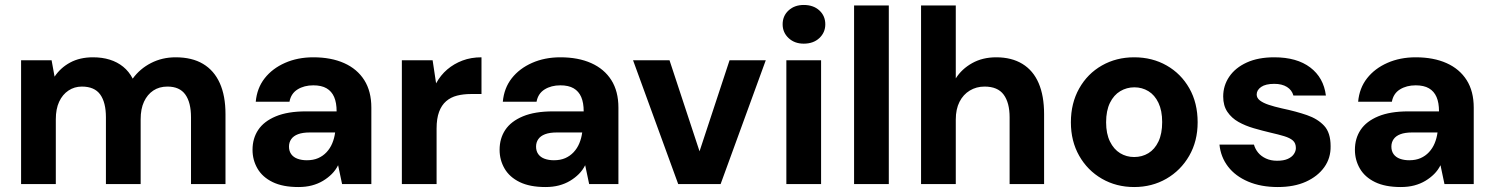

<svg xmlns="http://www.w3.org/2000/svg" viewBox="-20 -742 6019 774"><path d="M65 0V-499H188L200 -433Q224 -469 263 -490Q302 -511 355 -511Q392 -511 422.5 -501.5Q453 -492 476.5 -473Q500 -454 515 -425Q544 -465 589 -488Q634 -511 688 -511Q754 -511 798.5 -484.5Q843 -458 866 -407Q889 -356 889 -282V0H750V-269Q750 -329 727 -361Q704 -393 655 -393Q622 -393 598 -377Q574 -361 560.5 -332Q547 -303 547 -261V0H407V-269Q407 -329 384 -361Q361 -393 310 -393Q280 -393 256 -377Q232 -361 218.5 -332Q205 -303 205 -261V0Z M1183 12Q1120 12 1079 -8Q1038 -28 1018 -62.5Q998 -97 998 -138Q998 -184 1021 -218.5Q1044 -253 1092 -273Q1140 -293 1213 -293H1337Q1337 -328 1327 -351Q1317 -374 1296.5 -386Q1276 -398 1243 -398Q1206 -398 1179.5 -381.5Q1153 -365 1147 -332H1011Q1016 -387 1047 -426.5Q1078 -466 1129 -488.5Q1180 -511 1243 -511Q1315 -511 1367.5 -487.5Q1420 -464 1448.5 -419Q1477 -374 1477 -308V0H1359L1343 -76Q1333 -56 1317.5 -40.5Q1302 -25 1282 -13Q1262 -1 1237.5 5.5Q1213 12 1183 12ZM1217 -96Q1243 -96 1262.5 -104.5Q1282 -113 1296.5 -128.5Q1311 -144 1319.5 -164.5Q1328 -185 1331 -208H1229Q1200 -208 1181.5 -201Q1163 -194 1154 -181Q1145 -168 1145 -151Q1145 -133 1154 -120.5Q1163 -108 1179.5 -102Q1196 -96 1217 -96Z M1600 0V-499H1724L1738 -406Q1756 -439 1783 -462Q1810 -485 1844.5 -498Q1879 -511 1921 -511V-363H1879Q1848 -363 1822.5 -356.5Q1797 -350 1778.5 -334Q1760 -318 1750 -291Q1740 -264 1740 -224V0Z M2179 12Q2116 12 2075 -8Q2034 -28 2014 -62.5Q1994 -97 1994 -138Q1994 -184 2017 -218.5Q2040 -253 2088 -273Q2136 -293 2209 -293H2333Q2333 -328 2323 -351Q2313 -374 2292.5 -386Q2272 -398 2239 -398Q2202 -398 2175.5 -381.5Q2149 -365 2143 -332H2007Q2012 -387 2043 -426.5Q2074 -466 2125 -488.5Q2176 -511 2239 -511Q2311 -511 2363.5 -487.5Q2416 -464 2444.5 -419Q2473 -374 2473 -308V0H2355L2339 -76Q2329 -56 2313.5 -40.5Q2298 -25 2278 -13Q2258 -1 2233.5 5.5Q2209 12 2179 12ZM2213 -96Q2239 -96 2258.5 -104.5Q2278 -113 2292.5 -128.5Q2307 -144 2315.5 -164.5Q2324 -185 2327 -208H2225Q2196 -208 2177.5 -201Q2159 -194 2150 -181Q2141 -168 2141 -151Q2141 -133 2150 -120.5Q2159 -108 2175.5 -102Q2192 -96 2213 -96Z M2714 0 2532 -499H2679L2800 -132L2921 -499H3067L2885 0Z M3150 0V-499H3290V0ZM3220 -566Q3183 -566 3159 -588.5Q3135 -611 3135 -644Q3135 -678 3159 -700Q3183 -722 3220 -722Q3259 -722 3283 -700Q3307 -678 3307 -644Q3307 -611 3283 -588.5Q3259 -566 3220 -566Z M3423 0V-720H3563V0Z M3693 0V-720H3833V-426Q3857 -464 3899 -487.5Q3941 -511 3996 -511Q4058 -511 4101.5 -484.5Q4145 -458 4167 -407Q4189 -356 4189 -282V0H4050V-269Q4050 -328 4026 -360.5Q4002 -393 3949 -393Q3916 -393 3889.5 -377Q3863 -361 3848 -331.5Q3833 -302 3833 -260V0Z M4552 12Q4480 12 4422 -21.5Q4364 -55 4330.5 -114Q4297 -173 4297 -249Q4297 -326 4330.5 -385.5Q4364 -445 4422 -478Q4480 -511 4552 -511Q4625 -511 4683 -478Q4741 -445 4774.5 -386Q4808 -327 4808 -249Q4808 -173 4774 -114Q4740 -55 4682 -21.5Q4624 12 4552 12ZM4552 -109Q4584 -109 4609.5 -124.5Q4635 -140 4650 -171.5Q4665 -203 4665 -250Q4665 -296 4650 -327.5Q4635 -359 4609.5 -374.5Q4584 -390 4553 -390Q4522 -390 4496 -374.5Q4470 -359 4454.5 -327.5Q4439 -296 4439 -249Q4439 -203 4454.5 -171.5Q4470 -140 4495.5 -124.5Q4521 -109 4552 -109Z M5131 12Q5063 12 5011.5 -10Q4960 -32 4930.5 -70.5Q4901 -109 4896 -159H5035Q5040 -141 5052 -126.5Q5064 -112 5083.5 -103Q5103 -94 5128 -94Q5155 -94 5171.5 -101.5Q5188 -109 5196 -121Q5204 -133 5204 -145Q5204 -165 5192 -175.5Q5180 -186 5157 -193Q5134 -200 5103 -207Q5069 -215 5034.5 -225Q5000 -235 4972.5 -250.5Q4945 -266 4928 -291Q4911 -316 4911 -353Q4911 -397 4935.5 -433Q4960 -469 5006 -490Q5052 -511 5117 -511Q5208 -511 5262 -470Q5316 -429 5325 -357H5194Q5188 -379 5168 -391.5Q5148 -404 5117 -404Q5082 -404 5064 -391.5Q5046 -379 5046 -361Q5046 -347 5059 -337Q5072 -327 5094.5 -319.5Q5117 -312 5148 -305Q5205 -293 5248.5 -278Q5292 -263 5318 -235Q5344 -207 5344 -153Q5345 -105 5318.5 -68Q5292 -31 5244.5 -9.5Q5197 12 5131 12Z M5627 12Q5564 12 5523 -8Q5482 -28 5462 -62.5Q5442 -97 5442 -138Q5442 -184 5465 -218.5Q5488 -253 5536 -273Q5584 -293 5657 -293H5781Q5781 -328 5771 -351Q5761 -374 5740.5 -386Q5720 -398 5687 -398Q5650 -398 5623.5 -381.5Q5597 -365 5591 -332H5455Q5460 -387 5491 -426.5Q5522 -466 5573 -488.5Q5624 -511 5687 -511Q5759 -511 5811.5 -487.5Q5864 -464 5892.5 -419Q5921 -374 5921 -308V0H5803L5787 -76Q5777 -56 5761.5 -40.5Q5746 -25 5726 -13Q5706 -1 5681.5 5.5Q5657 12 5627 12ZM5661 -96Q5687 -96 5706.5 -104.5Q5726 -113 5740.5 -128.5Q5755 -144 5763.5 -164.5Q5772 -185 5775 -208H5673Q5644 -208 5625.5 -201Q5607 -194 5598 -181Q5589 -168 5589 -151Q5589 -133 5598 -120.5Q5607 -108 5623.5 -102Q5640 -96 5661 -96Z"/></svg>

Font: DM Sans 20pt ExtraBold
Style: Regular
Weight: 800
Version: Version 4.004;gftools[0.9.30]